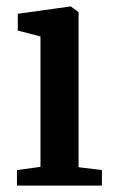

<svg xmlns="http://www.w3.org/2000/svg" viewBox="-20 -580 360 600"><path d="M33 0V-48.5L106.5 -58.5V-466L35.5 -484.5V-537L197.5 -559.5H202L225.5 -542V-57.5L298.5 -48.5V0Z"/></svg>

Font: Merriweather 36pt SemiBold
Style: Regular
Weight: 600
Version: Version 2.100